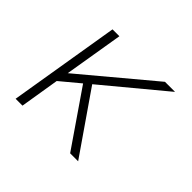

<svg xmlns="http://www.w3.org/2000/svg" viewBox="-124 -684 849 849"><g transform="rotate(45 300.0 -260.0)"><path d="M399 0 221 -259 131 -184 101 0H58L144 -520H187L141 -243L472 -520H535L252 -285L449 0Z"/></g></svg>

Font: Iosevka XLt Ex Obl
Style: Regular
Weight: 200
Width: 7
Italic angle: -9°
Monospace: yes
Designer: Belleve Invis
Foundry: Belleve Invis
Version: Version 32.5.0; ttfautohint (v1.8.4)